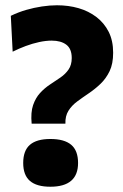

<svg xmlns="http://www.w3.org/2000/svg" viewBox="-20 -695 465 728"><path d="M100 -226Q96 -269 105.5 -296.5Q115 -324 132 -342.5Q149 -361 169.5 -374.5Q190 -388 209 -401Q228 -414 240 -431.5Q252 -449 252 -475Q252 -510 231.5 -525.5Q211 -541 176 -541Q154 -541 128.5 -535.5Q103 -530 77.5 -520.5Q52 -511 28 -499L21 -635Q50 -649 79.5 -657.5Q109 -666 139 -670.5Q169 -675 196 -675Q240 -675 278 -664Q316 -653 345.5 -630.5Q375 -608 392 -574.5Q409 -541 409 -495Q409 -453 395.5 -425Q382 -397 361 -377Q340 -357 317 -341.5Q294 -326 273 -310.5Q252 -295 239.5 -275Q227 -255 228 -226ZM171 13Q119 13 93.5 -9Q68 -31 68 -77Q68 -124 93.5 -146Q119 -168 171 -168Q224 -168 250 -146Q276 -124 276 -77Q276 13 171 13Z"/></svg>

Font: Bricolage Grotesque 96pt ExtraBold ExtraBold
Style: Regular
Weight: 800
Version: Version 1.001;gftools[0.9.33.dev8+g029e19f]